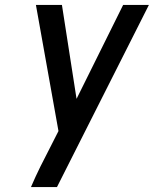

<svg xmlns="http://www.w3.org/2000/svg" viewBox="-20 -755 621 775"><path d="M105 0H210L581 -735H477L289 -356L230 -735H125L216 -226L184 -163Q163 -123 143 -82.5Q123 -42 105 0Z"/></svg>

Font: Iosevka Sparkle Medium Oblique
Style: Regular
Weight: 500
Italic angle: -9°
Designer: Belleve Invis
Foundry: Belleve Invis
Version: Version 4.5.0; ttfautohint (v1.8.3)